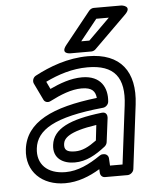

<svg xmlns="http://www.w3.org/2000/svg" viewBox="-55 -789 675 871"><g transform="rotate(-5 283.0 -353.5)"><path d="M92 -132C102 -214 182 -267 407 -289C420 -290 432 -302 433 -315C439 -376 411 -435 324 -435C272 -435 222 -416 177 -395L161 -429C219 -457 283 -478 353 -478C475 -478 522 -417 506 -291L473 -25H416L414 -59C413 -71 403 -79 392 -79H388C382 -79 377 -77 373 -74C322 -39 269 -13 213 -13C129 -13 83 -61 92 -132ZM42 -132C30 -31 102 37 207 37C265 37 318 16 366 -13L367 5C368 15 376 25 389 25H492C503 25 518 15 520 0L556 -291C574 -439 508 -528 359 -528C267 -528 183 -496 117 -461C103 -454 99 -437 104 -426L141 -349C146 -338 160 -333 173 -340C222 -365 271 -385 318 -385C367 -385 380 -365 383 -336C178 -312 57 -255 42 -132ZM167 -141C159 -79 206 -53 258 -53C311 -53 354 -78 399 -113C405 -118 409 -125 410 -132L424 -242C425 -252 421 -270 399 -267C253 -250 176 -214 167 -141ZM217 -141C220 -165 241 -195 370 -214L362 -144C325 -117 297 -103 264 -103C225 -103 214 -115 217 -141ZM469 -694 372 -598H335L412 -694ZM544 -702C581 -739 531 -744 531 -744H405C397 -744 389 -740 383 -733L266 -587C234 -547 282 -548 282 -548H377C383 -548 391 -551 396 -556Z"/></g></svg>

Font: Falling Sky
Style: ExtOuObl
Weight: 400
Designer: Paul D. Hunt
Foundry: Adobe Systems Incorporated
Version: Version 1.02